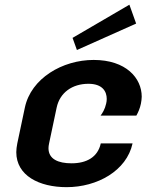

<svg xmlns="http://www.w3.org/2000/svg" viewBox="-20 -768 615 805"><path d="M550.8 -669.2 522.5 -748.3 284.2 -609.2 302.5 -558.3ZM372.5 -516.7C242.5 -516.7 110 -440 84.2 -316.7L52.5 -166.7C50 -153.3 48.3 -141.7 48.3 -130C48.3 -31.7 144.2 16.7 259.2 16.7C387.5 16.7 510.8 -51.7 535.8 -166.7H402.5C390 -109.2 343.3 -83.3 280 -83.3C224.2 -83.3 183.3 -100.8 183.3 -146.7C183.3 -152.5 184.2 -159.2 185.8 -166.7L217.5 -316.7C230.8 -380 283.3 -416.7 350.8 -416.7C410 -416.7 427.5 -384.2 427.5 -353.3C427.5 -346.7 426.7 -340 425 -333.3C420 -310 409.2 -293.3 401.7 -283.3H551.7C559.2 -296.7 566.7 -313.3 570.8 -333.3C572.5 -343.3 574.2 -353.3 574.2 -362.5C574.2 -440.8 508.3 -516.7 372.5 -516.7Z"/></svg>

Font: BoonHome
Style: Bold Oblique
Weight: 700
Italic angle: -12°
Designer: Sungsit Sawaiwan
Foundry: Sungsit Sawaiwan
Version: Version 0.2